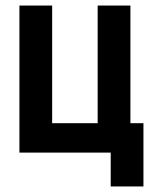

<svg xmlns="http://www.w3.org/2000/svg" viewBox="-20 -550 540 692"><path d="M379 122V0H50V-530H168V-106H332V-530H450V-106H497V122Z"/></svg>

Font: Iosevka SS01
Style: Bold
Weight: 700
Monospace: yes
Designer: Belleve Invis
Foundry: Belleve Invis
Version: 2.3.3; ttfautohint (v1.8.3)